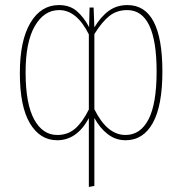

<svg xmlns="http://www.w3.org/2000/svg" viewBox="-20 -549 726 765"><path d="M487.8 -528.8Q627 -528.8 627 -264.2Q627 -127.9 588.9 -59.1Q550.8 9.8 480 9.8Q440.9 9.8 409.2 -14.6Q377.4 -39.1 356 -79.1V191.9L334 195.8V-78.1Q286.1 9.8 208 9.8Q139.6 9.8 99.4 -57.4Q59.1 -124.5 59.1 -257.8Q59.1 -387.2 101.1 -458Q143.1 -528.8 214.8 -528.8Q257.8 -528.8 285.6 -505.1Q313.5 -481.4 335 -440.9L336.9 -519H353L356 -439.9Q381.8 -482.9 413.6 -505.9Q445.3 -528.8 487.8 -528.8ZM208 -11.2Q250.5 -11.2 279.8 -36.9Q309.1 -62.5 334 -112.8V-412.1Q285.6 -508.8 215.8 -508.8Q155.3 -508.8 118.4 -444.6Q81.5 -380.4 82 -257.8Q82.5 -133.8 116.5 -72.5Q150.4 -11.2 208 -11.2ZM480 -11.2Q539.6 -11.2 571.8 -73.5Q604 -135.7 604 -264.2Q604 -508.8 486.8 -508.8Q445.3 -508.8 415.5 -485.1Q385.7 -461.4 356 -413.1V-113.8Q406.7 -11.2 480 -11.2Z"/></svg>

Font: Fira Sans Compressed Thin
Style: Regular
Weight: 100
Width: 1
Designer: Carrois Corporate & Edenspiekermann AG
Foundry: Carrois Corporate GbR & Edenspiekermann AG
Version: Version 4.203;PS 004.203;hotconv 1.0.88;makeotf.lib2.5.64775